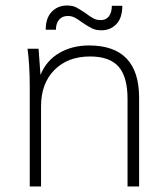

<svg xmlns="http://www.w3.org/2000/svg" viewBox="-20 -677 610 697"><path d="M485 -322V0H443V-318Q443 -398 410.5 -435Q378 -472 307 -472Q226 -472 177.5 -423Q129 -374 129 -291V0H88V-362Q88 -440 80 -500H120L127 -405Q148 -457 195 -484.5Q242 -512 303 -512Q485 -512 485 -322ZM223 -657Q243 -657 256 -650.5Q269 -644 291 -629Q308 -616 319.5 -610Q331 -604 346 -604Q365 -604 375.5 -618Q386 -632 386 -656H424Q424 -612 402.5 -589.5Q381 -567 348 -567Q328 -567 314 -574Q300 -581 279 -595Q263 -607 251.5 -613Q240 -619 226 -619Q206 -619 194.5 -605.5Q183 -592 183 -569H146Q146 -612 168 -634.5Q190 -657 223 -657Z"/></svg>

Font: MuliDisplayVN ExtraLight
Style: Regular
Weight: 200
Designer: Vernon Adams
Foundry: Vernon Adams
Version: Version 2.100